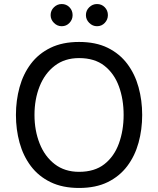

<svg xmlns="http://www.w3.org/2000/svg" viewBox="-20 -921 784 952"><path d="M372 11Q290 11 230.5 -18Q171 -47 133 -97.5Q95 -148 77 -213.5Q59 -279 59 -351Q59 -423 77 -488.5Q95 -554 133 -604.5Q171 -655 230.5 -684Q290 -713 372 -713Q455 -713 514 -684Q573 -655 611 -604.5Q649 -554 667 -488.5Q685 -423 685 -351Q685 -279 667 -213.5Q649 -148 611 -97.5Q573 -47 514 -18Q455 11 372 11ZM372 -69Q449 -69 497.5 -107Q546 -145 569.5 -209.5Q593 -274 593 -351Q593 -429 569.5 -493Q546 -557 497.5 -595Q449 -633 372 -633Q301 -633 251.5 -595Q202 -557 176.5 -493Q151 -429 151 -351Q151 -274 176.5 -209.5Q202 -145 251.5 -107Q301 -69 372 -69ZM461 -791Q439 -791 422.5 -807.5Q406 -824 406 -846Q406 -869 422.5 -885Q439 -901 461 -901Q484 -901 499.5 -885Q515 -869 515 -846Q515 -824 499.5 -807.5Q484 -791 461 -791ZM286 -791Q264 -791 247.5 -807.5Q231 -824 231 -846Q231 -869 247.5 -885Q264 -901 286 -901Q309 -901 324.5 -885Q340 -869 340 -846Q340 -824 324.5 -807.5Q309 -791 286 -791Z"/></svg>

Font: Inclusive Sans
Style: Regular
Weight: 400
Designer: Olivia King
Foundry: Olivia King
Version: Version 2.004